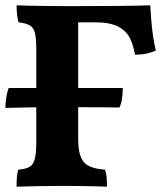

<svg xmlns="http://www.w3.org/2000/svg" viewBox="-22 -699 630 722"><path d="M40.4 3Q40.4 -18.4 41.7 -33.9Q43 -49.4 46.6 -61Q73.6 -63 88.3 -71.1Q103 -79.2 108.7 -100.7Q114.4 -122.2 114.4 -163V-514.2Q114.4 -554.4 109.3 -575Q104.2 -595.6 89.8 -603.7Q75.4 -611.8 47.8 -615Q44.2 -627.2 42.3 -643.3Q40.4 -659.4 40.4 -679Q61.2 -678 91.1 -677.5Q121 -677 154.4 -676.5Q187.8 -676 218.5 -676Q249.2 -676 272 -676V-177Q272 -134 281.6 -109.5Q291.2 -85 313.3 -74.3Q335.4 -63.6 373 -61Q377.8 -47.6 379.1 -30.6Q380.4 -13.6 380.4 3Q362.6 2 334.8 1.5Q307 1 275.9 0.5Q244.8 0 216 0Q169.6 0 119.2 1Q68.8 2 40.4 3ZM485.4 -493.4Q480 -527.4 466.8 -554.9Q453.6 -582.4 423 -598.7Q392.4 -615 337 -615H235.6L264.8 -676Q341.4 -676 394.6 -676.5Q447.8 -677 483.3 -677.5Q518.8 -678 543 -679Q544.4 -654.8 546.8 -623.6Q549.2 -592.4 553.8 -561.8Q558.4 -531.2 564 -509Q548.8 -502 530.2 -497.7Q511.6 -493.4 485.4 -493.4ZM-1.6 -293.2Q-1.6 -314.4 1.9 -334.8Q5.4 -355.2 10.6 -368.2H147.4H237.4H439.6Q439.6 -346.6 437 -328.6Q434.4 -310.6 427.4 -294.8Q388.4 -295.2 359.7 -295.5Q331 -295.8 302.3 -295.8Q273.6 -295.8 233 -295.8L144.6 -295.2Q111 -295.8 77.7 -294.9Q44.4 -294 -1.6 -293.2Z"/></svg>

Font: Vollkorn
Style: Regular
Weight: 400
Designer: Friedrich Althausen
Foundry: Friedrich Althausen
Version: Version 4.104